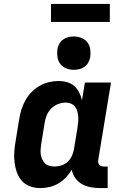

<svg xmlns="http://www.w3.org/2000/svg" viewBox="-20 -951 640 979"><path d="M185 8Q158 8 133 -1Q108 -10 91 -29.5Q74 -49 65.5 -73.5Q57 -98 54 -124.5Q51 -151 53 -179Q55 -207 60 -234L78 -344Q82 -369 89.5 -393Q97 -417 109.5 -439.5Q122 -462 140.5 -481Q159 -500 181.5 -513Q204 -526 229 -532Q254 -538 278 -538Q301 -538 322 -532Q343 -526 358.5 -512.5Q374 -499 383.5 -480Q393 -461 398 -440Q398 -440 398 -440Q398 -440 398 -440L413 -530H546L481 -136Q480 -129 481 -122.5Q482 -116 486 -111Q490 -106 496.5 -104Q503 -102 509 -102H529V8H491Q466 8 442 3.5Q418 -1 397.5 -12.5Q377 -24 363.5 -43.5Q350 -63 346 -86Q334 -65 316.5 -46.5Q299 -28 277.5 -15.5Q256 -3 232.5 2.5Q209 8 185 8ZM258 -102Q276 -102 293.5 -107.5Q311 -113 324.5 -125.5Q338 -138 346 -155Q354 -172 357 -189L375 -299Q377 -313 378.5 -327.5Q380 -342 379 -355.5Q378 -369 374.5 -382.5Q371 -396 363 -406.5Q355 -417 342.5 -422.5Q330 -428 316 -428Q296 -428 276.5 -420.5Q257 -413 242 -398.5Q227 -384 219 -365Q211 -346 208 -326L190 -216Q188 -203 187 -189Q186 -175 188 -162.5Q190 -150 195.5 -138Q201 -126 210 -117.5Q219 -109 231.5 -105.5Q244 -102 258 -102ZM356 -595Q336 -595 317.5 -602.5Q299 -610 287.5 -625Q276 -640 273 -660Q270 -680 273 -701Q275 -715 282.5 -728Q290 -741 302 -749.5Q314 -758 328 -761.5Q342 -765 356 -765Q377 -765 395.5 -757.5Q414 -750 425.5 -735Q437 -720 440 -700Q443 -680 440 -659Q437 -645 430 -632Q423 -619 411 -610.5Q399 -602 384.5 -598.5Q370 -595 356 -595ZM540 -839H240V-931H540Z"/></svg>

Font: Iosevka Curly Slab XBdEx
Style: Italic
Weight: 800
Width: 7
Italic angle: -9°
Monospace: yes
Designer: Belleve Invis
Foundry: Belleve Invis
Version: Version 11.1.0; ttfautohint (v1.8.3)